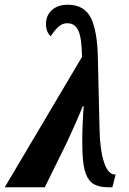

<svg xmlns="http://www.w3.org/2000/svg" viewBox="-37 -790 543 810"><path d="M309 -550Q308 -630 293.5 -661Q279 -692 247 -692Q226 -692 209.5 -677Q193 -662 177 -637Q157 -655 157 -689Q157 -725 182 -747.5Q207 -770 249 -770Q318 -770 346 -715Q374 -660 376 -542L383 -242Q385 -156 402 -105Q419 -54 447 -54H451L437 0H419Q383 0 360 -12.5Q337 -25 325 -57Q313 -89 311 -147L310 -190Q310 -258 316 -342H312Q303 -318 282.5 -271.5Q262 -225 245 -189L152 0H-17Z"/></svg>

Font: Noto Serif CondExtraBold
Style: Italic
Weight: 800
Width: 3
Italic angle: -12°
Designer: Monotype Design Team
Foundry: Monotype Imaging Inc.
Version: Version 1.001